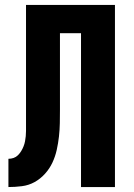

<svg xmlns="http://www.w3.org/2000/svg" viewBox="-20 -755 540 775"><path d="M14 0V-114Q25 -114 35 -117.5Q45 -121 52.5 -128.5Q60 -136 65.5 -145Q71 -154 75 -164Q79 -174 81 -184.5Q83 -195 84 -205.5Q85 -216 85 -226.5Q85 -237 85 -248V-735H444V0H307V-621H222V-312Q222 -285 221.5 -258Q221 -231 218 -204Q215 -177 209 -150Q203 -123 191.5 -98.5Q180 -74 161.5 -53.5Q143 -33 119.5 -20Q96 -7 68.5 -3.5Q41 0 14 0Z"/></svg>

Font: Iosevka SS18 Heavy
Style: Regular
Weight: 900
Monospace: yes
Designer: Belleve Invis
Foundry: Belleve Invis
Version: Version 25.1.1; ttfautohint (v1.8.4)